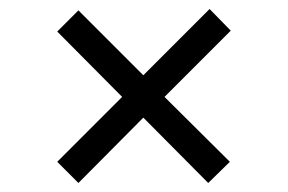

<svg xmlns="http://www.w3.org/2000/svg" viewBox="-20 -544 640 426"><path d="M154 -138 107 -185 251 -329 107 -474 154 -521 298 -377 445 -524 492 -476 345 -329 490 -185 442 -138 298 -283Z"/></svg>

Font: Tiny Light
Style: Regular
Weight: 300
Monospace: yes
Designer: Philipp Nurullin, Konstantin Bulenkov
Foundry: JetBrains
Version: Version 2.251; ttfautohint (v1.8.4.7-5d5b)